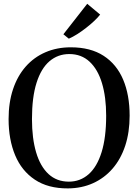

<svg xmlns="http://www.w3.org/2000/svg" viewBox="-20 -1008 748 1039"><path d="M347.5 11.5Q240 12 168.5 -35.8Q97 -83.5 61.8 -168.2Q26.5 -253 26.5 -363.5Q26.5 -453.5 50.5 -525.2Q74.5 -597 119.2 -647.8Q164 -698.5 226 -725.2Q288 -752 363 -752Q470 -752 540.8 -706Q611.5 -660 646.5 -577Q681.5 -494 681.5 -382Q681.5 -292.5 657.8 -220Q634 -147.5 589.5 -96Q545 -44.5 483.8 -16.8Q422.5 11 347.5 11.5ZM352.5 -25Q414 -25 459.5 -65Q505 -105 529.8 -184.5Q554.5 -264 554.5 -382Q554.5 -482.5 532 -557.5Q509.5 -632.5 465 -674Q420.5 -715.5 355 -715.5Q293.5 -715.5 248 -676.8Q202.5 -638 177.8 -560Q153 -482 153 -363.5Q153 -259.5 175.5 -183.5Q198 -107.5 242.5 -66.2Q287 -25 352.5 -25ZM352 -799 323 -822.5 452 -987.5 522 -929Q509 -912.5 489 -893.8Q469 -875 445.5 -856.8Q422 -838.5 398 -823.2Q374 -808 353 -799Z"/></svg>

Font: Merriweather 96pt Medium
Style: Regular
Weight: 500
Version: Version 2.100